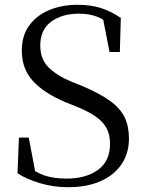

<svg xmlns="http://www.w3.org/2000/svg" viewBox="-20 -765 607 801"><path d="M264 16Q202 16 146 -1Q90 -18 53 -42L59 -191H100L131 -27L86 -48L80 -81Q129 -45 167 -32.5Q205 -20 258 -20Q339 -20 389 -56.5Q439 -93 439 -165Q439 -202 425.5 -228.5Q412 -255 381 -277.5Q350 -300 295 -322L252 -339Q163 -377 117 -427.5Q71 -478 71 -554Q71 -617 102.5 -659.5Q134 -702 186.5 -723.5Q239 -745 304 -745Q361 -745 404 -730.5Q447 -716 484 -690L480 -548H437L406 -706L453 -684L456 -652Q417 -683 384.5 -695.5Q352 -708 309 -708Q239 -708 193.5 -674.5Q148 -641 148 -576Q148 -519 181.5 -485Q215 -451 274 -426L319 -408Q395 -376 438.5 -344.5Q482 -313 500 -275.5Q518 -238 518 -187Q518 -125 486.5 -79Q455 -33 398 -8.5Q341 16 264 16Z"/></svg>

Font: Noto Serif KR
Style: Regular
Weight: 400
Designer: Ryoko NISHIZUKA  (kana & ideographs); Frank Grießhammer (Latin, Greek & Cyrillic); Wenlong ZHANG  (bopomofo); Sandoll Co
Foundry: Adobe
Version: Version 2.003-H1;hotconv 1.1.1;makeotfexe 2.6.0